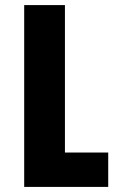

<svg xmlns="http://www.w3.org/2000/svg" viewBox="-20 -734 465 754"><path d="M75 0H405V-135H235V-714H75Z"/></svg>

Font: Noto Sans Armenian SemiCondensed Extra
Style: Regular
Weight: 800
Width: 4
Designer: Monotype Design Team
Foundry: Monotype Imaging Inc.
Version: Version 1.901